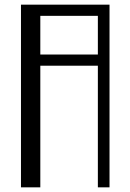

<svg xmlns="http://www.w3.org/2000/svg" viewBox="-20 -804 560 824"><path d="M70 -784H450V0H400V-522H153V0H70ZM400 -570V-736H153V-570Z"/></svg>

Font: Facade Sud
Style: Regular
Weight: 100
Designer: Éléonore Fines
Foundry: Velvetyne Type Foundry
Version: Version 1.001;Glyphs 3.2 (3202)